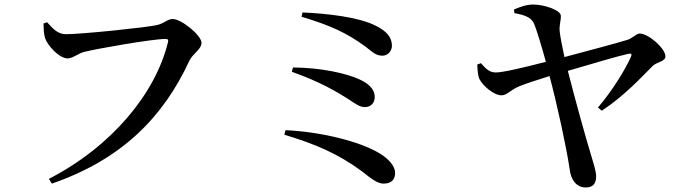

<svg xmlns="http://www.w3.org/2000/svg" viewBox="-20 -785 3040 848"><path d="M271 -634C234 -634 211 -661 188 -687L172 -681C173 -654 173 -637 179 -617C189 -585 241 -527 279 -527C300 -527 325 -548 349 -555C406 -570 654 -613 711 -613C720 -613 725 -610 722 -599C667 -373 475 -139 196 5L209 26C521 -82 702 -270 816 -516C831 -548 870 -567 870 -596C870 -628 782 -701 743 -701C719 -701 707 -682 672 -674C621 -663 341 -634 271 -634Z M1711 -582C1711 -618 1692 -647 1632 -675C1559 -709 1432 -725 1316 -730L1312 -711C1442 -672 1512 -639 1593 -580C1628 -553 1641 -539 1670 -539C1697 -540 1711 -564 1711 -582ZM1274 -487 1269 -468C1398 -422 1468 -379 1519 -347C1553 -324 1570 -312 1592 -312C1620 -312 1635 -333 1635 -356C1635 -394 1605 -418 1562 -437C1511 -459 1406 -486 1274 -487ZM1241 -210 1236 -190C1375 -148 1473 -106 1579 -28C1617 2 1646 26 1674 26C1712 26 1725 5 1725 -22C1725 -50 1699 -82 1656 -108C1568 -161 1397 -203 1241 -210Z M2104 -506 2088 -500C2089 -474 2091 -450 2097 -437C2112 -406 2161 -364 2195 -364C2220 -364 2235 -389 2276 -405C2298 -414 2355 -433 2407 -449C2440 -327 2482 -133 2496 -38C2501 8 2525 43 2567 43C2599 43 2613 26 2613 -7C2613 -29 2598 -75 2589 -105C2568 -174 2522 -338 2488 -472C2584 -500 2711 -538 2754 -547C2767 -550 2773 -548 2766 -533C2743 -480 2685 -385 2621 -310L2638 -296C2736 -360 2816 -447 2863 -494C2880 -511 2919 -513 2919 -536C2919 -571 2845 -636 2806 -637C2790 -637 2774 -616 2751 -609C2713 -597 2568 -558 2473 -533C2463 -578 2454 -626 2452 -646C2449 -674 2458 -694 2457 -715C2457 -741 2381 -765 2336 -765C2305 -765 2278 -755 2250 -743L2252 -727C2296 -719 2324 -709 2337 -684C2351 -653 2374 -573 2391 -512C2299 -488 2198 -464 2169 -465C2138 -465 2122 -487 2104 -506Z"/></svg>

Font: Noto Serif CJK SC SemiBold
Style: Regular
Weight: 600
Designer: Ryoko NISHIZUKA 西塚涼子 (kana & ideographs); Frank Grießhammer (Latin, Greek & Cyrillic); Wenlong ZHANG 张文龙 (bopomofo); San
Foundry: Adobe
Version: Version 2.001;hotconv 1.1.0;makeotfexe 2.6.0